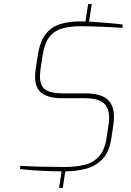

<svg xmlns="http://www.w3.org/2000/svg" viewBox="-20 -844 649 952"><path d="M421 -732 403 -733 417 -824H435ZM273 88 287 -3 305 -2 291 88ZM297 6Q265 6 224.5 4.5Q184 3 145.5 0.5Q107 -2 79 -6L81 -22Q121 -19 182.5 -17.5Q244 -16 302 -16Q355 -16 398.5 -26.5Q442 -37 470.5 -68Q499 -99 508 -158L518 -224Q520 -234 520.5 -243.5Q521 -253 521 -261Q521 -311 492.5 -334Q464 -357 400 -357H288Q222 -357 188 -381.5Q154 -406 154 -464Q154 -481 157 -502L167 -568Q178 -639 207 -675.5Q236 -712 280 -725Q324 -738 380 -738Q396 -738 424 -736.5Q452 -735 483.5 -732.5Q515 -730 543.5 -727.5Q572 -725 589 -722L587 -706Q556 -708 516.5 -710Q477 -712 440.5 -713Q404 -714 382 -714Q327 -714 287.5 -702.5Q248 -691 224 -659.5Q200 -628 191 -568L181 -502Q180 -492 179 -483Q178 -474 178 -466Q178 -417 206 -399Q234 -381 290 -381H404Q477 -381 511 -352.5Q545 -324 545 -265Q545 -247 542 -224L532 -158Q522 -90 487.5 -54.5Q453 -19 403.5 -6.5Q354 6 297 6Z"/></svg>

Font: Exo Thin Thin
Style: Italic
Weight: 250
Italic angle: -9°
Version: Version 2.000